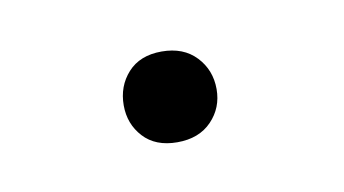

<svg xmlns="http://www.w3.org/2000/svg" viewBox="-28 -436 303 169"><g transform="rotate(-10 123.0 -351.5)"><path d="M80.1 -350.6Q80.1 -367.7 90.8 -379.6Q101.6 -391.6 121.1 -391.6Q140.6 -391.6 151.9 -379.6Q163.1 -367.7 163.1 -350.6Q163.1 -334 151.9 -322.3Q140.6 -310.5 121.1 -310.5Q101.6 -310.5 90.8 -322.3Q80.1 -334 80.1 -350.6Z"/></g></svg>

Font: Vazirmatn UI ExtraLight
Style: Regular
Weight: 200
Designer: Saber Rastikerdar
Foundry: Saber Rastikerdar
Version: Version 33.003